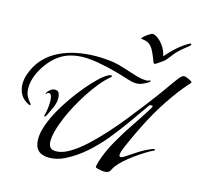

<svg xmlns="http://www.w3.org/2000/svg" viewBox="-132 -1099 1353 1269"><g transform="rotate(15 545.0 -464.5)"><path d="M309 21Q208 21 208 -81Q208 -112 216.5 -144Q225 -176 237 -204Q250 -236 266.5 -267Q283 -298 301 -327Q319 -356 348 -397Q377 -438 412 -480Q447 -522 482.5 -556.5Q518 -591 548 -607Q552 -609 556 -610Q560 -611 564 -611Q566 -611 569.5 -610.5Q573 -610 573 -607Q573 -605 571 -603Q569 -601 567 -599Q533 -571 499.5 -530Q466 -489 435.5 -442Q405 -395 379.5 -348Q354 -301 337 -261Q327 -238 316 -207.5Q305 -177 297.5 -146Q290 -115 290 -89Q290 -61 302 -46.5Q314 -32 343 -32Q384 -32 434 -61.5Q484 -91 537.5 -140Q591 -189 644 -248Q697 -307 744.5 -366.5Q792 -426 830.5 -476Q869 -526 892 -557Q909 -580 926 -603.5Q943 -627 959 -650Q966 -659 979.5 -678.5Q993 -698 1007.5 -714.5Q1022 -731 1034 -731Q1039 -731 1052 -726.5Q1065 -722 1077 -715.5Q1089 -709 1090 -703Q1090 -701 1089 -700Q1079 -689 1069 -677.5Q1059 -666 1050 -655Q1034 -636 1018.5 -615.5Q1003 -595 989 -575Q922 -481 868.5 -379Q815 -277 770 -171Q766 -161 760.5 -146Q755 -131 755 -119Q755 -106 765 -106Q774 -106 785.5 -113Q797 -120 804 -125Q839 -149 874 -171Q909 -193 948 -209Q949 -209 957 -212Q965 -215 966 -215Q971 -215 973 -207Q948 -196 915 -175.5Q882 -155 848 -130.5Q814 -106 786 -80.5Q758 -55 742 -33Q737 -26 733.5 -19.5Q730 -13 726 -5Q719 8 707.5 11.5Q696 15 682 15Q678 15 664 13Q650 11 637 7.5Q624 4 624 -2Q624 -7 628 -22Q632 -37 633 -41Q655 -111 696 -184Q737 -257 784.5 -327Q832 -397 871 -459Q874 -464 878.5 -471.5Q883 -479 883 -484Q883 -489 877 -489Q873 -489 869.5 -488Q866 -487 862 -487Q817 -423 768 -353.5Q719 -284 665 -217.5Q611 -151 548.5 -96Q486 -41 414 -5Q390 7 363 14Q336 21 309 21ZM96 -282 92 -283Q53 -300 33.5 -332Q14 -364 14 -406Q14 -438 25 -471Q48 -538 90.5 -583.5Q133 -629 190 -656.5Q247 -684 311 -696Q375 -708 440 -708Q500 -708 560 -699Q595 -693 638.5 -678.5Q682 -664 724.5 -651.5Q767 -639 798 -639Q807 -639 813.5 -642Q820 -645 824 -645Q827 -645 827 -643Q827 -636 819 -632Q800 -620 780 -611.5Q760 -603 737 -603Q723 -603 709.5 -606Q696 -609 683 -613Q638 -628 580.5 -643.5Q523 -659 465 -669.5Q407 -680 360 -680Q314 -680 270.5 -668Q227 -656 189 -628Q155 -603 125 -563.5Q95 -524 76.5 -479Q58 -434 58 -390Q58 -357 69 -335.5Q80 -314 90.5 -302.5Q101 -291 101 -287Q101 -280 96 -282ZM211 -234Q208 -234 208 -238Q208 -241 208.5 -244Q209 -247 210 -250Q221 -294 221 -336Q221 -344 220 -357Q219 -370 214.5 -381Q210 -392 199 -392Q189 -392 186.5 -386.5Q184 -381 180 -381Q178 -381 178 -383L179 -387Q187 -402 201.5 -413Q216 -424 233 -424Q254 -424 260.5 -407.5Q267 -391 267 -374Q267 -343 252.5 -310Q238 -277 224 -249Q223 -246 218.5 -240Q214 -234 211 -234ZM822 -759Q816 -759 812.5 -768.5Q809 -778 807 -784Q792 -823 779 -846.5Q766 -870 748 -881.5Q730 -893 698 -896Q695 -896 695 -897Q695 -904 708.5 -915.5Q722 -927 738 -937Q754 -947 759 -947Q775 -947 796.5 -931.5Q818 -916 837.5 -888Q857 -860 865 -822Q898 -861 935 -893.5Q972 -926 1012 -948Q1016 -950 1019 -950Q1024 -950 1024 -945Q1024 -941 1021 -938Q1018 -935 1016 -933Q996 -917 976.5 -901Q957 -885 938 -865Q933 -860 921.5 -845Q910 -830 899.5 -817Q889 -804 886 -801Q883 -798 869 -788Q855 -778 841 -768.5Q827 -759 822 -759Z"/></g></svg>

Font: My Soul
Style: Regular
Weight: 400
Designer: Robert E. Leuschke
Foundry: Robert E. Leuschke
Version: Version 1.010; ttfautohint (v1.8.4.7-5d5b)